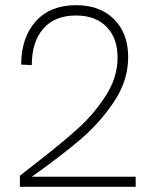

<svg xmlns="http://www.w3.org/2000/svg" viewBox="-20 -723 600 743"><path d="M126 -97Q220 -170 282 -226Q344 -282 389.5 -353Q435 -424 435 -500Q435 -575 392.5 -619Q350 -663 274 -663Q191 -663 147 -611.5Q103 -560 103 -471L62 -473Q62 -577 118 -640Q174 -703 275 -703Q367 -703 421.5 -648.5Q476 -594 476 -502Q476 -411 421 -329Q366 -247 291.5 -183.5Q217 -120 103 -39H505V0H57V-43Z"/></svg>

Font: Hanken Grotesk ExtraLight
Style: Regular
Weight: 200
Designer: Alfredo Marco Pradil
Foundry: Hanken Design Co.
Version: Version 3.014